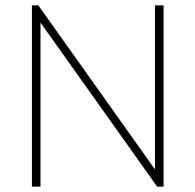

<svg xmlns="http://www.w3.org/2000/svg" viewBox="-20 -696 729 716"><path d="M99 0V-676H123L131 -634V0ZM566 0 116 -633 123 -676 573 -43ZM566 0 558 -42V-676H590V0Z"/></svg>

Font: Outfit Thin
Style: Regular
Weight: 100
Designer: Rodrigo Fuenzalida
Foundry: fragTYPE
Version: Version 1.000